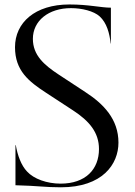

<svg xmlns="http://www.w3.org/2000/svg" viewBox="-20 -810 589 838"><path d="M45.5 -604C45.5 -711 132.5 -790.5 283 -790.5C367.5 -790.5 420.5 -776.5 464 -776.5V-620H463C458 -665.5 446 -710 415 -738.5C389 -762 337 -774.5 290 -774.5C191.5 -774.5 123.5 -719 123.5 -640.5C123.5 -569 172.5 -526.5 235.5 -485L352 -408.5C432 -356.5 497 -290 497 -187.5C497 -93.5 427.5 7.5 245.5 7.5C176.5 7.5 147.5 1 47.5 -1.5V-176.5H49C56.5 -131.5 73 -87.5 98 -61.5C127.5 -29 185 -8.5 244.5 -8.5C353.5 -8.5 412 -71 412 -159.5C412 -232 369.5 -282 299 -328L182 -404.5C106 -454 45.5 -501 45.5 -604Z"/></svg>

Font: Beautique Display
Style: Regular
Weight: 400
Designer: Nhat-Quang Ngo
Version: Version 1.100;Glyphs 3.2.3 (3260)